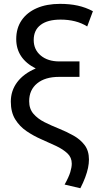

<svg xmlns="http://www.w3.org/2000/svg" viewBox="-20 -755 506 994"><path d="M396 219.5 314.5 200.5Q336 162 343.8 136.5Q351.5 111 351.5 92Q351.5 60 328.8 38.8Q306 17.5 270 0.5Q234 -16.5 193.8 -34Q153.5 -51.5 117.5 -76Q81.5 -100.5 58.8 -137.2Q36 -174 36 -229Q36 -285.5 69.2 -329.8Q102.5 -374 165 -400.5Q64 -452 64 -552.5Q64 -609 91.8 -649.8Q119.5 -690.5 170.5 -712.8Q221.5 -735 291 -735Q341 -735 382.2 -726Q423.5 -717 461 -697L431.5 -618Q403 -636 368.2 -644.8Q333.5 -653.5 293.5 -653.5Q226.5 -653.5 190.5 -626.2Q154.5 -599 154.5 -548Q154.5 -498 191 -467.5Q227.5 -437 287.5 -437H391.5V-357H285.5Q213.5 -357 172.2 -323.2Q131 -289.5 131 -231Q131 -191.5 153.2 -165.8Q175.5 -140 211 -122.2Q246.5 -104.5 285.8 -88.8Q325 -73 360.2 -53.2Q395.5 -33.5 418 -4Q440.5 25.5 440.5 71Q440.5 91 435.8 114Q431 137 421.2 163.2Q411.5 189.5 396 219.5Z"/></svg>

Font: Geologica Cursive Light
Style: Regular
Weight: 300
Designer: Sindre Bremnes, Frode Helland
Foundry: Monokrom Skriftforlag AS
Version: Version 1.010;gftools[0.9.28]